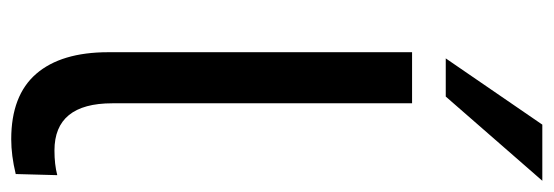

<svg xmlns="http://www.w3.org/2000/svg" viewBox="-342 -635 986 342"><g transform="rotate(90 151.0 -464.0)"><path d="M228 9Q150 9 111.5 -35.5Q73 -80 73 -164V-705H164V-171Q164 -68 248 -68Q273 -68 292 -73L290 1Q257 9 228 9ZM84 -765 202 -937H302L152 -765Z"/></g></svg>

Font: Nunito Sans Medium
Style: Regular
Weight: 500
Designer: Vernon Adams
Foundry: Vernon Adams
Version: Version 3.101; ttfautohint (v1.8.4.7-5d5b);gftools[0.9.27]